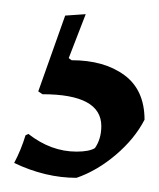

<svg xmlns="http://www.w3.org/2000/svg" viewBox="-20 -36 224 271"><path d="M88 178Q106 178 114 173Q123 160 123 142Q123 97 40 97L34 93L72 -14L101 -16L77 46L81 49Q127 49 155.5 70Q184 91 184 133Q170 160 143.5 182.5Q117 205 88 215Q44 215 0 194Q10 175 16 155L20 153Q52 178 88 178Z"/></svg>

Font: Almendra
Style: Regular
Weight: 400
Designer: Ana Sanfelippo
Foundry: Ana Sanfelippo
Version: Version 1.004